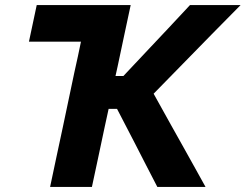

<svg xmlns="http://www.w3.org/2000/svg" viewBox="-20 -733 964 753"><path d="M176.5 0Q188.5 -56.5 200 -111Q211.5 -164.5 226 -232.5L271.5 -448.5Q279 -482 285.5 -512Q291.5 -541.5 297.5 -569.5H93.5L124 -713H492.5Q480 -654 468 -598.5Q456 -542.5 441.5 -473.5L433 -435H464L567.5 -545Q604 -583 640.5 -622.5Q676.5 -661.5 725 -713H923.5Q865.5 -654 809.5 -597.5Q753.5 -540.5 698 -483.5L582.5 -365.5L650 -244Q671.5 -205.5 696.5 -161Q721 -116.5 745 -74Q768.5 -31.5 786 0H597Q572.5 -47.5 551 -89Q529.5 -130.5 509 -171L439 -306H406L390 -232.5Q375.5 -164.5 364.2 -110.8Q353 -57 340.5 0Z"/></svg>

Font: Heraclito
Style: Bold Italic
Weight: 700
Italic angle: -12°
Designer: Kostas Bartsokas (font) & Cristiano Sobral (main changes)
Foundry: Kostas Bartsokas (font) & Cristiano Sobral (main changes)
Version: Version 1.00;July 8, 2020;FontCreator 13.0.0.2655 64-bit